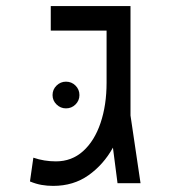

<svg xmlns="http://www.w3.org/2000/svg" viewBox="-20 -606 626 635"><path d="M155.8 8.8Q136.2 8.8 117.7 5.6Q99.1 2.4 79.1 -5.9L90.3 -84.5Q126 -72.3 165 -72.3Q217.3 -72.3 254.9 -106.2Q292.5 -140.1 312.5 -199.2Q332.5 -258.3 332.5 -332.5V-504.9H147.9V-585.9H411.6V-224.1L444.8 0H368.7L353.5 -117.7Q322.3 -61.5 272.7 -26.4Q223.1 8.8 155.8 8.8ZM198.2 -247.6Q180.2 -247.6 167 -260.5Q153.8 -273.4 153.8 -291.5Q153.8 -310.1 167 -323Q180.2 -335.9 198.2 -335.9Q216.8 -335.9 229.7 -323Q242.7 -310.1 242.7 -291.5Q242.7 -273.4 229.7 -260.5Q216.8 -247.6 198.2 -247.6Z"/></svg>

Font: CaskaydiaMono NF SemiLight
Style: Regular
Weight: 350
Designer: Aaron Bell
Foundry: Saja Typeworks
Version: Version 2111.001; ttfautohint (v1.8.4);Nerd Fonts 3.1.1